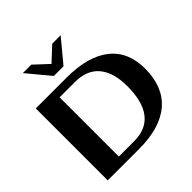

<svg xmlns="http://www.w3.org/2000/svg" viewBox="-234 -1128 1321 1321"><g transform="rotate(-45 426.5 -467.5)"><path d="M73 -700H373Q580 -700 689.5 -613.5Q799 -527 799 -362Q799 -185 691.5 -92.5Q584 0 379 0H73ZM393 -62Q509 -62 568 -137.5Q627 -213 627 -362Q627 -497 567.5 -567.5Q508 -638 393 -638H243V-62ZM182 -935H264L366 -840L468 -935H550L413 -770H319Z"/></g></svg>

Font: Fahkwang
Style: Bold
Weight: 700
Designer: Suppakit Chalermlarp | Katatrad Co.,Ltd.
Foundry: Cadson Demak Co.,Ltd.
Version: Version 1.000; ttfautohint (v1.6)